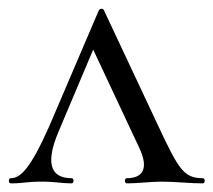

<svg xmlns="http://www.w3.org/2000/svg" viewBox="-22 -425 494 445"><path d="M3 0C33 0 38 -4 75 -4C107 -4 120 0 144 0C150 0 150 -12 144 -12C106 -12 76 -33 115 -123L194 -310L300 -84C325 -32 307 -12 272 -12C266 -12 266 0 272 0C296 0 328 -4 353 -4C384 -4 418 0 448 0C454 0 454 -12 448 -12C404 -12 392 -32 343 -137L219 -401C217 -406 210 -406 207 -401L92 -132C48 -33 25 -12 3 -12C-3 -12 -3 0 3 0Z"/></svg>

Font: Cormorant Garamond
Style: Regular
Weight: 400
Designer: Christian Thalmann (Catharsis Fonts)
Foundry: Catharsis Fonts
Version: Version 4.002;Glyphs 3.4 (3410)